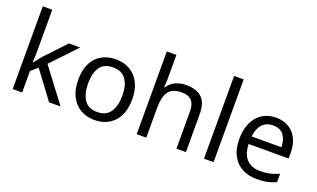

<svg xmlns="http://www.w3.org/2000/svg" viewBox="-80 -1203 2738 1657"><g transform="rotate(20 1289.5 -375.0)"><path d="M172 -760V-363Q172 -347 170.5 -321Q169 -295 168 -276H172Q178 -284 190 -299Q202 -314 214.5 -329.5Q227 -345 236 -355L407 -536H510L293 -307L525 0H419L233 -250L172 -197V0H85V-760Z M1085 -269Q1085 -136 1017.5 -63Q950 10 835 10Q764 10 708.5 -22.5Q653 -55 621 -117.5Q589 -180 589 -269Q589 -402 656 -474Q723 -546 838 -546Q911 -546 966.5 -513.5Q1022 -481 1053.5 -419.5Q1085 -358 1085 -269ZM680 -269Q680 -174 717.5 -118.5Q755 -63 837 -63Q918 -63 956 -118.5Q994 -174 994 -269Q994 -364 956 -418Q918 -472 836 -472Q754 -472 717 -418Q680 -364 680 -269Z M1312 -760V-537Q1312 -497 1307 -462H1313Q1339 -503 1383.5 -524Q1428 -545 1480 -545Q1578 -545 1627 -498.5Q1676 -452 1676 -349V0H1589V-343Q1589 -472 1469 -472Q1379 -472 1345.5 -421.5Q1312 -371 1312 -277V0H1224V-760Z M1930 0H1842V-760H1930Z M2307 -546Q2376 -546 2425.5 -516Q2475 -486 2501.5 -431.5Q2528 -377 2528 -304V-251H2161Q2163 -160 2207.5 -112.5Q2252 -65 2332 -65Q2383 -65 2422.5 -74.5Q2462 -84 2504 -102V-25Q2463 -7 2423 1.5Q2383 10 2328 10Q2252 10 2193.5 -21Q2135 -52 2102.5 -113.5Q2070 -175 2070 -264Q2070 -352 2099.5 -415Q2129 -478 2182.5 -512Q2236 -546 2307 -546ZM2306 -474Q2243 -474 2206.5 -433.5Q2170 -393 2163 -321H2436Q2435 -389 2404 -431.5Q2373 -474 2306 -474Z"/></g></svg>

Font: Noto IKEA Simplified Chinese
Style: Regular
Weight: 400
Designer: Monotype Design Team
Foundry: Monotype Imaging Inc.
Version: Version 1.100